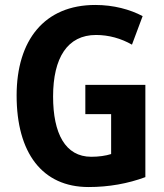

<svg xmlns="http://www.w3.org/2000/svg" viewBox="-20 -744 663 774"><path d="M324 -402V-284H428V-123C406 -116 378 -112 348 -112C243 -112 194 -206 194 -355C194 -511 252 -603 367 -603C419 -603 468 -589 512 -564L555 -679C504 -706 438 -724 364 -724C159 -724 47 -582 47 -359C47 -128 150 10 337 10C419 10 496 -4 566 -30V-402Z"/></svg>

Font: Noto Sans Lao UI Cond
Style: Bold
Weight: 700
Width: 3
Designer: Monotype Design Team
Foundry: Monotype Imaging Inc.
Version: Version 2.000